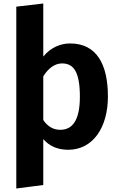

<svg xmlns="http://www.w3.org/2000/svg" viewBox="-20 -838 677 1096"><path d="M380 -590C328 -590 271 -569 227 -515V-818L73 -800V238L227 218V-44C262 -3 311 17 369 17C512 17 596 -112 596 -287C596 -472 531 -590 380 -590ZM324 -97C284 -97 252 -116 227 -153V-402C254 -446 291 -476 334 -476C399 -476 436 -430 436 -286C436 -152 394 -97 324 -97Z"/></svg>

Font: Glow Sans TC Normal
Style: Bold
Weight: 700
Designer: Ryoko NISHIZUKA (kana, bopomofo & ideographs); Paul D. Hunt (Latin, Greek & Cyrillic); Sandoll Communications, Soo-young
Version: Version 0.93